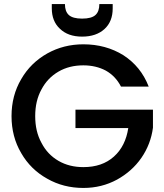

<svg xmlns="http://www.w3.org/2000/svg" viewBox="-20 -923 813 949"><path d="M715 -495C715 -495 715 -495 715 -495C689 -562 647 -613 590 -650C532 -686 466 -704 392 -704C392 -704 392 -704 392 -704C327 -704 268 -689 214 -659C159 -628 116 -586 85 -532C53 -478 37 -417 37 -349C37 -349 37 -349 37 -349C37 -281 53 -220 85 -166C116 -112 159 -70 213 -40C267 -9 327 6 392 6C392 6 392 6 392 6C453 6 508 -8 558 -35C607 -62 648 -98 679 -143C710 -188 729 -238 736 -292C736 -292 736 -381 736 -381C736 -381 353 -381 353 -381C353 -381 353 -290 353 -290C353 -290 614 -290 614 -290C614 -290 614 -290 614 -290C605 -231 582 -184 543 -149C504 -114 454 -97 392 -97C392 -97 392 -97 392 -97C346 -97 305 -107 269 -128C233 -149 205 -178 185 -217C164 -255 154 -299 154 -349C154 -349 154 -349 154 -349C154 -399 164 -443 185 -481C205 -519 233 -548 269 -569C305 -590 346 -600 392 -600C392 -600 392 -600 392 -600C434 -600 471 -591 503 -574C535 -556 560 -530 578 -495C578 -495 715 -495 715 -495ZM537 -881C537 -881 537 -903 537 -903C537 -903 471 -903 471 -903C471 -903 471 -903 471 -903C471 -879 465 -861 452 -849C439 -837 417 -831 386 -831C386 -831 386 -831 386 -831C355 -831 333 -837 320 -849C307 -861 301 -879 301 -903C301 -903 236 -903 236 -903C236 -903 236 -882 236 -882C236 -882 236 -882 236 -882C236 -840 249 -806 276 -781C303 -755 339 -742 386 -742C386 -742 386 -742 386 -742C433 -742 470 -755 497 -780C524 -805 537 -839 537 -881Z"/></svg>

Font: Girnar Poppins
Style: Medium
Weight: 500
Designer: Ninad Kale (Devanagari), Jonny Pinhorn (Latin)
Foundry: Indian Type Foundry
Version: ""